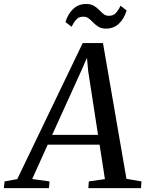

<svg xmlns="http://www.w3.org/2000/svg" viewBox="-86 -970 754 990"><path d="M-66 0 -62.5 -34.5 3 -46.5 340.5 -748H445L566 -48L643.5 -34.5L641 0H369.5L372 -34.5L455 -46.5L427.5 -224H160L80 -47L169.5 -34.5L166.5 0ZM183 -274.5H419.5L368.5 -605L362.5 -672L336 -611.5ZM460.5 -822.5Q437 -822.5 421.8 -832Q406.5 -841.5 395 -853.5Q383.5 -865.5 371.8 -874.8Q360 -884 343.5 -884Q320.5 -884 307.2 -869.2Q294 -854.5 283 -832L251.5 -856.5Q264 -897.5 291 -923.5Q318 -949.5 358 -949.5Q382.5 -949.5 398 -940.2Q413.5 -931 425 -919Q436.5 -907 447.8 -897.8Q459 -888.5 475 -888.5Q498 -888.5 511.2 -902.8Q524.5 -917 535.5 -940.5L567 -916Q554.5 -874 527.5 -848.2Q500.5 -822.5 460.5 -822.5Z"/></svg>

Font: Merriweather 48pt
Style: Italic
Weight: 400
Italic angle: -7.8°
Version: Version 2.101